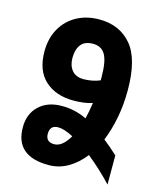

<svg xmlns="http://www.w3.org/2000/svg" viewBox="-112 -806 771 916"><g transform="rotate(15 273.0 -348.5)"><path d="M168 -134Q168 -93 210 -93Q250 -93 284 -152Q238 -176 209 -176Q187 -176 177.5 -164.5Q168 -153 168 -134ZM188 -513Q188 -476 207.5 -452.5Q227 -429 265 -429Q285 -429 306.5 -433Q328 -437 346 -445Q346 -452 346 -460Q346 -538 327 -571Q308 -604 266 -604Q226 -604 207 -580Q188 -556 188 -513ZM506 27Q476 -5 445 -33.5Q414 -62 384 -86Q349 -41 305 -15.5Q261 10 210 10Q45 10 45 -133Q45 -199 87 -239Q129 -279 200 -279Q231 -279 261 -272.5Q291 -266 323 -251Q332 -288 338 -331Q318 -324 293.5 -321Q269 -318 246 -318Q157 -318 104 -366.5Q51 -415 51 -509Q51 -574 78.5 -622.5Q106 -671 154.5 -697.5Q203 -724 266 -724Q366 -724 424.5 -655Q483 -586 483 -432Q483 -360 470.5 -295.5Q458 -231 436 -177Q468 -152 506 -117Z"/></g></svg>

Font: Noto Sans Armenian ExtraCondensed
Style: Bold
Weight: 700
Width: 2
Designer: Monotype Design Team
Foundry: Monotype Imaging Inc.
Version: Version 2.008; ttfautohint (v1.8.4.7-5d5b)